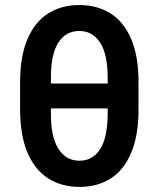

<svg xmlns="http://www.w3.org/2000/svg" viewBox="-20 -730 628 760"><path d="M294.9 9.8Q223.6 9.8 170.9 -23.7Q118.2 -57.1 88.9 -125.7Q59.6 -194.3 59.6 -296.9V-405.3Q59.6 -506.8 88.6 -575Q117.7 -643.1 170.2 -676.5Q222.7 -710 293.9 -710Q365.2 -710 417.7 -676.8Q470.2 -643.6 499.3 -575.4Q528.3 -507.3 528.3 -405.3V-296.9Q528.3 -194.3 499.5 -125.7Q470.7 -57.1 418.5 -23.7Q366.2 9.8 294.9 9.8ZM293.9 -607.4Q240.2 -607.4 210.7 -560.8Q181.2 -514.2 181.6 -424.8V-399.4H406.2V-424.8Q405.8 -516.1 376 -561.8Q346.2 -607.4 293.9 -607.4ZM294.9 -93.8Q347.2 -93.8 376.5 -139.9Q405.8 -186 406.2 -279.3V-300.8H181.6V-279.3Q181.2 -188.5 211.2 -141.1Q241.2 -93.8 294.9 -93.8Z"/></svg>

Font: Pretendard JP SemiBold
Style: Regular
Weight: 600
Designer: Base glyphs from Inter by Rasmus Andersson; Hangeul glyphs from Noto Sans CJK(Source Han Sans) by Jang Soo-young and Kan
Foundry: Kil Hyung-jin
Version: Version 1.309